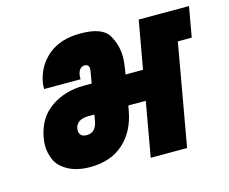

<svg xmlns="http://www.w3.org/2000/svg" viewBox="-104 -894 1240 1040"><g transform="rotate(-15 516.0 -374.5)"><path d="M1032 -740 1002 -571H924L823 0H619L673 -305H575L570 -277Q550 -165 478 -100.5Q406 -36 290 -36Q218 -36 168 -63Q118 -90 100.5 -130.5Q83 -171 83 -210Q83 -231 87 -255Q106 -362 185 -416.5Q264 -471 371 -471H414L425 -534Q427 -543 427 -549Q427 -576 402 -576Q387 -576 377 -565Q367 -554 364 -537Q362 -527 362 -516Q362 -513 362 -509H158Q158 -514 158 -519Q158 -533 160 -545Q176 -635 244 -692Q312 -749 424 -749Q547 -749 581 -691.5Q615 -634 615 -568Q615 -535 608 -496L604 -471H702L750 -740ZM385 -305H348Q319 -305 299.5 -292.5Q280 -280 276 -256Q275 -250 275 -244Q275 -229 285 -218.5Q295 -208 317 -208Q343 -208 358 -224Q373 -240 378 -266Z"/></g></svg>

Font: Fz Poppins Black
Style: Italic
Weight: 900
Italic angle: -10°
Designer: Ninad Kale (Devanagari), Jonny Pinhorn (Latin)
Foundry: Indian Type Foundry
Version: Vit hóa bi Vntype.Com & FontZin.Com